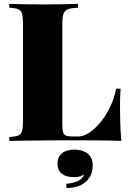

<svg xmlns="http://www.w3.org/2000/svg" viewBox="-20 -728 666 992"><path d="M383 -708V-688Q349 -687 331.5 -680.5Q314 -674 308 -656.5Q302 -639 302 -602V-86Q302 -59 306 -45.5Q310 -32 321 -27.5Q332 -23 353 -23H386Q412 -23 442 -43Q472 -63 500.5 -98Q529 -133 550 -177.5Q571 -222 580 -270H603Q600 -234 600 -178Q600 -152 601 -102.5Q602 -53 607 0Q556 -2 492 -2.5Q428 -3 378 -3Q351 -3 309.5 -3Q268 -3 219.5 -2.5Q171 -2 121.5 -1.5Q72 -1 28 0V-20Q59 -22 74 -28Q89 -34 94 -52Q99 -70 99 -106V-602Q99 -639 94 -656.5Q89 -674 73.5 -680.5Q58 -687 28 -688V-708Q57 -707 104.5 -706Q152 -705 206 -705Q256 -705 304 -706Q352 -707 383 -708ZM366 45Q406 45 432.5 65.5Q459 86 459 127Q459 177 425 209.5Q391 242 324 244L322 222Q365 217 386.5 205.5Q408 194 414 172Q407 179 394.5 183Q382 187 361 187Q321 187 299 169.5Q277 152 277 118Q277 83 300 64Q323 45 366 45Z"/></svg>

Font: Playfair Display Black
Style: Regular
Weight: 900
Designer: Claus Eggers Sørensen
Foundry: Claus Eggers Sørensen
Version: Version 1.203